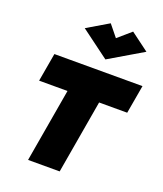

<svg xmlns="http://www.w3.org/2000/svg" viewBox="-178 -1125 1051 1239"><g transform="rotate(20 348.0 -505.5)"><path d="M57 -505H252L165 0H382L469 -505H662L696 -700H91ZM429 -932 365 -1011 218 -924 412 -780 644 -917 519 -1010Z"/></g></svg>

Font: Jost Black
Style: Italic
Weight: 900
Italic angle: -5°
Version: Version 3.710